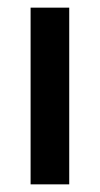

<svg xmlns="http://www.w3.org/2000/svg" viewBox="-20 -470 262 502"><path d="M60 12V-450H161V12Z"/></svg>

Font: Pixelify Sans
Style: Regular
Weight: 400
Designer: Stefie Justprince
Foundry: Typecalism Foundryline
Version: Version 1.000;February 13, 2025;FontCreator 15.0.0.3015 64-b